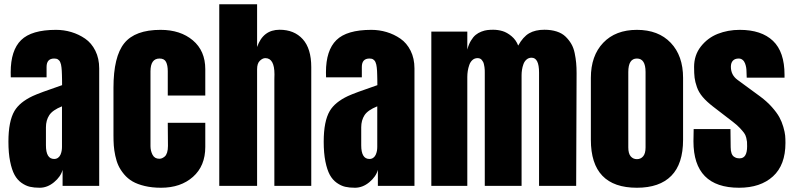

<svg xmlns="http://www.w3.org/2000/svg" viewBox="-20 -883 3769 912"><path d="M20 -210Q20 -307.1 48.8 -356Q73.7 -397.9 135.3 -426.8Q166.5 -441.4 274.9 -478.5Q274.9 -479 274.9 -480Q274.9 -495.6 274.7 -505.4Q274.4 -515.1 274.2 -527.3Q273.9 -539.6 273.4 -546.9Q272.9 -554.2 272 -563Q271 -571.8 269.8 -576.4Q268.6 -581.1 266.4 -586.7Q264.2 -592.3 261.5 -595.2Q258.8 -598.1 255.4 -600.6Q252 -603 247.3 -604Q242.7 -605 237.3 -605Q201.2 -605 201.2 -564.9V-515.6H31.2Q30.8 -523.9 30.8 -539.6Q30.8 -644 80.3 -692.6Q129.9 -741.2 246.1 -741.2Q283.7 -741.2 318.8 -730.7Q354 -720.2 384.3 -699.5Q414.6 -678.7 432.9 -642.1Q451.2 -605.5 451.2 -558.1V0H277.3V-76.2Q268.6 -43.9 236.8 -17.6Q205.1 8.8 168.5 8.8Q142.1 8.8 122.1 4.2Q102.1 -0.5 82 -14.6Q62 -28.8 49.1 -52.5Q36.1 -76.2 28.1 -116Q20 -155.8 20 -210ZM198.2 -278.3Q198.2 -278.3 198.2 -192.9Q198.2 -127.9 237.3 -127.9Q248 -127.9 255.9 -133.8Q263.7 -139.6 267.6 -148.9Q271.5 -158.2 272.9 -167Q274.4 -175.8 274.4 -185.1V-377.9Q229.5 -359.9 213.9 -335.7Q198.2 -311.5 198.2 -278.3Z M519 -240.2Q519 -240.2 519 -465.8Q519 -614.3 570.3 -677.7Q621.6 -741.2 742.7 -741.2Q836.9 -741.2 896 -691.4Q955.1 -641.6 955.1 -554.2V-429.2H776.9V-544.9Q776.9 -572.3 768.8 -588.6Q760.7 -605 737.8 -605Q694.8 -605 694.8 -543.9V-189Q694.8 -166.5 704.6 -147.7Q714.4 -128.9 736.8 -128.9Q743.2 -128.9 749.3 -131.3Q755.4 -133.8 762.5 -139.6Q769.5 -145.5 773.7 -158.4Q777.8 -171.4 777.8 -189.9L776.9 -299.8H955.1V-185.1Q955.1 -94.7 896.7 -43Q838.4 8.8 745.1 8.8Q702.1 8.8 667.5 0.5Q632.8 -7.8 609.6 -21.2Q586.4 -34.7 569.3 -55.2Q552.2 -75.7 542.7 -96.2Q533.2 -116.7 527.6 -143.3Q522 -169.9 520.5 -191.7Q519 -213.4 519 -240.2Z M1021.5 0V-862.8H1201.2V-659.7Q1229.5 -741.7 1308.1 -741.7Q1377.4 -741.7 1418 -697Q1458.5 -652.3 1458.5 -564V0H1283.2V-504.9Q1283.2 -507.8 1283.4 -516.4Q1283.7 -524.9 1283.7 -529.8Q1283.7 -606.9 1240.2 -606.9Q1227.5 -606.9 1214.4 -594.5Q1201.2 -582 1201.2 -554.2V0Z M1517.6 -210Q1517.6 -307.1 1546.4 -356Q1571.3 -397.9 1632.8 -426.8Q1664.1 -441.4 1772.5 -478.5Q1772.5 -479 1772.5 -480Q1772.5 -495.6 1772.2 -505.4Q1772 -515.1 1771.7 -527.3Q1771.5 -539.6 1771 -546.9Q1770.5 -554.2 1769.5 -563Q1768.6 -571.8 1767.3 -576.4Q1766.1 -581.1 1763.9 -586.7Q1761.7 -592.3 1759 -595.2Q1756.3 -598.1 1752.9 -600.6Q1749.5 -603 1744.9 -604Q1740.2 -605 1734.9 -605Q1698.7 -605 1698.7 -564.9V-515.6H1528.8Q1528.3 -523.9 1528.3 -539.6Q1528.3 -644 1577.9 -692.6Q1627.4 -741.2 1743.7 -741.2Q1781.2 -741.2 1816.4 -730.7Q1851.6 -720.2 1881.8 -699.5Q1912.1 -678.7 1930.4 -642.1Q1948.7 -605.5 1948.7 -558.1V0H1774.9V-76.2Q1766.1 -43.9 1734.4 -17.6Q1702.6 8.8 1666 8.8Q1639.6 8.8 1619.6 4.2Q1599.6 -0.5 1579.6 -14.6Q1559.6 -28.8 1546.6 -52.5Q1533.7 -76.2 1525.6 -116Q1517.6 -155.8 1517.6 -210ZM1695.8 -278.3Q1695.8 -278.3 1695.8 -192.9Q1695.8 -127.9 1734.9 -127.9Q1745.6 -127.9 1753.4 -133.8Q1761.2 -139.6 1765.1 -148.9Q1769 -158.2 1770.5 -167Q1772 -175.8 1772 -185.1V-377.9Q1727.1 -359.9 1711.4 -335.7Q1695.8 -311.5 1695.8 -278.3Z M2028.8 -732.9H2199.7V-647.5Q2206.1 -671.9 2216.8 -689.7Q2227.5 -707.5 2239.5 -717.3Q2251.5 -727.1 2266.8 -732.9Q2282.2 -738.8 2294.9 -740.2Q2307.6 -741.7 2322.8 -741.7Q2345.2 -741.7 2366.7 -735.4Q2388.2 -729 2409.7 -711.2Q2431.2 -693.4 2441.4 -666.5Q2464.4 -708 2493.4 -724.9Q2522.5 -741.7 2565.9 -741.7Q2598.6 -741.7 2624.3 -733.4Q2649.9 -725.1 2666.3 -709.2Q2682.6 -693.4 2693.6 -674.6Q2704.6 -655.8 2709.7 -630.9Q2714.8 -606 2716.8 -584Q2718.8 -562 2718.8 -535.2L2716.8 0H2540.5V-538.1Q2540.5 -608.9 2504.9 -608.9Q2491.2 -608.9 2481.2 -600.3Q2471.2 -591.8 2466.3 -578.1Q2461.4 -564.5 2459.5 -551.5Q2457.5 -538.6 2457.5 -525.9V0H2282.7V-517.1Q2282.7 -518.6 2282.7 -526.1Q2282.7 -533.7 2282.7 -537.8Q2282.7 -542 2282.5 -550.5Q2282.2 -559.1 2281.2 -564.2Q2280.3 -569.3 2278.8 -576.9Q2277.3 -584.5 2274.7 -589.1Q2272 -593.8 2268.6 -598.1Q2265.1 -602.5 2260 -604.7Q2254.9 -606.9 2248.5 -606.9Q2234.4 -606.9 2224.4 -598.1Q2214.4 -589.4 2209.2 -574.7Q2204.1 -560.1 2201.9 -545.9Q2199.7 -531.7 2199.7 -517.1V0H2028.8Z M3005.4 8.8Q2786.6 8.8 2786.6 -219.2V-513.2Q2786.6 -618.2 2845.2 -679.7Q2903.8 -741.2 3005.4 -741.2Q3107.4 -741.2 3166 -679.7Q3224.6 -618.2 3224.6 -513.2V-219.2Q3224.6 -104.5 3168.7 -47.9Q3112.8 8.8 3005.4 8.8ZM2964.4 -541V-183.1Q2964.4 -153.8 2975.8 -140.4Q2987.3 -127 3005.4 -127Q3023.4 -127 3034.9 -140.4Q3046.4 -153.8 3046.4 -183.1V-541Q3046.4 -605 3005.4 -605Q2964.4 -605 2964.4 -541Z M3526.9 -514.2 3525.9 -542Q3525.9 -551.8 3524.4 -561.5Q3522.9 -571.3 3519 -581.8Q3515.1 -592.3 3507.3 -598.6Q3499.5 -605 3488.8 -605Q3470.7 -605 3461.2 -594.7Q3451.7 -584.5 3451.7 -565.9Q3451.7 -526.9 3482.9 -503.9L3590.8 -424.8Q3623 -400.9 3646.5 -374.5Q3669.9 -348.1 3681.9 -326.4Q3693.8 -304.7 3700.9 -279.8Q3708 -254.9 3709.5 -239.3Q3710.9 -223.6 3710.9 -204.1Q3710.9 -99.1 3651.6 -45.2Q3592.3 8.8 3490.7 8.8Q3273.9 8.8 3273.9 -211.9L3274.9 -270H3449.7L3450.7 -184.1Q3450.7 -166.5 3454.8 -155Q3459 -143.6 3466.3 -138.7Q3473.6 -133.8 3479.7 -132.3Q3485.8 -130.9 3493.7 -130.9Q3528.8 -130.9 3528.8 -188Q3528.8 -202.6 3528.3 -209.2Q3527.8 -215.8 3524.7 -228.8Q3521.5 -241.7 3514.4 -251.5Q3507.3 -261.2 3493.9 -275.4Q3480.5 -289.6 3460 -305.2L3366.7 -377Q3336.4 -400.4 3317.6 -422.6Q3298.8 -444.8 3290.3 -469.5Q3281.7 -494.1 3279.3 -513.9Q3276.9 -533.7 3276.9 -564.9Q3276.9 -621.1 3309.1 -662.1Q3341.3 -703.1 3389.4 -722.2Q3437.5 -741.2 3493.7 -741.2Q3596.7 -741.2 3651.6 -689Q3706.5 -636.7 3706.5 -527.8V-514.2Z"/></svg>

Font: Anton
Style: Regular
Weight: 400
Foundry: vernon adams
Version: Version 1.000